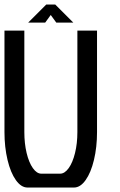

<svg xmlns="http://www.w3.org/2000/svg" viewBox="-20 -839 535 859"><path d="M308.1 -737.8H231.9L207 -772L182.1 -737.8H106L187 -818.8H227.1ZM414.1 -702.1V-248Q414.1 -180.7 400.4 -123.5Q386.7 -66.4 363 -33.2Q339.4 0 311 0H103Q74.7 0 51 -33.2Q27.3 -66.4 13.7 -123.5Q0 -180.7 0 -248V-702.1H88.9V-248Q88.9 -197.3 99.1 -154.5Q109.4 -111.8 127 -86.9Q144.5 -62 165 -62H249Q269.5 -62 287.4 -86.9Q305.2 -111.8 315.7 -154.5Q326.2 -197.3 326.2 -248V-702.1Z"/></svg>

Font: Favorite Color
Style: Regular
Weight: 400
Designer: Bryce Wilner
Version: Version 1.000;PS 1.0;hotconv 16.6.51;makeotf.lib2.5.65220 DE